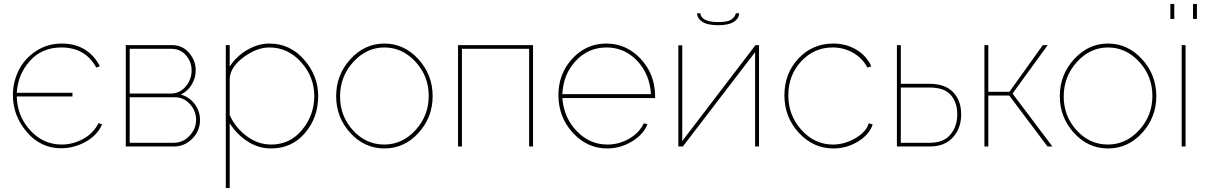

<svg xmlns="http://www.w3.org/2000/svg" viewBox="-20 -750 6174 983"><path d="M293 9Q188 9 117 -74.5Q46 -158 46 -263Q46 -328 74.5 -387.5Q103 -447 162 -487Q221 -527 297 -527Q366 -527 415.5 -495.5Q465 -464 491 -411L473 -404Q417 -507 294 -507Q194 -507 132.5 -437.5Q71 -368 66 -275H351V-256H66Q68 -156 134.5 -83Q201 -10 296 -10Q352 -10 404.5 -38Q457 -66 485 -120L503 -113Q477 -56 417.5 -23.5Q358 9 293 9Z M624 -519H861Q914 -519 948 -479.5Q982 -440 982 -390Q982 -350 961 -316Q940 -282 906 -266Q950 -253 977 -217Q1004 -181 1004 -135Q1004 -80 964.5 -40Q925 0 870 0H624ZM644 -271H854Q900 -271 930.5 -307Q961 -343 961 -389Q961 -434 932 -467Q903 -500 859 -500H644ZM644 -19H870Q917 -19 950.5 -55Q984 -91 984 -136Q984 -182 952.5 -217Q921 -252 875 -252H644Z M1368 10Q1303 10 1247.5 -26Q1192 -62 1156 -119V213H1136V-519H1156V-409Q1189 -461 1245 -494Q1301 -527 1359 -527Q1465 -527 1537 -444.5Q1609 -362 1609 -258Q1609 -148 1541.5 -69Q1474 10 1368 10ZM1368 -10Q1465 -10 1527 -85.5Q1589 -161 1589 -258Q1589 -357 1521.5 -432Q1454 -507 1359 -507Q1295 -507 1227.5 -457.5Q1160 -408 1156 -348V-161Q1185 -96 1243 -53Q1301 -10 1368 -10Z M2122.5 -69.5Q2050 10 1948 10Q1846 10 1773.5 -69.5Q1701 -149 1701 -258Q1701 -367 1774 -447Q1847 -527 1948 -527Q2049 -527 2122 -447Q2195 -367 2195 -258Q2195 -149 2122.5 -69.5ZM1721 -256Q1721 -155 1787.5 -82.5Q1854 -10 1947 -10Q2040 -10 2107.5 -84Q2175 -158 2175 -259Q2175 -360 2107.5 -433.5Q2040 -507 1948 -507Q1856 -507 1788.5 -432.5Q1721 -358 1721 -256Z M2709 -519V0H2689V-500H2345V0H2325V-519Z M3089 10Q2986 10 2912.5 -70.5Q2839 -151 2839 -263Q2839 -373 2910.5 -450Q2982 -527 3084 -527Q3187 -527 3260 -449Q3333 -371 3334 -259V-248H2859Q2867 -147 2933 -78.5Q2999 -10 3090 -10Q3150 -10 3202 -40.5Q3254 -71 3276 -119L3295 -114Q3274 -61 3215 -25.5Q3156 10 3089 10ZM2859 -268H3313Q3306 -372 3241.5 -439.5Q3177 -507 3085 -507Q2993 -507 2928.5 -439Q2864 -371 2859 -268Z M3748 -682H3764Q3764 -656 3737.5 -638.5Q3711 -621 3657 -621Q3602 -621 3575.5 -638.5Q3549 -656 3549 -682H3566Q3566 -663 3588 -650Q3610 -637 3657 -637Q3703 -637 3722 -648.5Q3741 -660 3748 -682ZM3473 -518V-28L3848 -519H3866V0H3846V-483L3476 0H3453V-518Z M4246 -527Q4311 -527 4363 -496.5Q4415 -466 4441 -411L4421 -404Q4396 -452 4348 -479.5Q4300 -507 4243 -507Q4148 -507 4082 -436Q4016 -365 4016 -262Q4016 -159 4083.5 -84.5Q4151 -10 4244 -10Q4305 -10 4360.5 -43Q4416 -76 4428 -119L4448 -113Q4431 -61 4373 -25.5Q4315 10 4247 10Q4144 10 4070 -70Q3996 -150 3996 -262Q3996 -374 4068 -450.5Q4140 -527 4246 -527Z M4572 0V-519H4592V-321H4738Q4818 -321 4859.5 -278.5Q4901 -236 4901 -164Q4901 -94 4859 -47Q4817 0 4740 0ZM4592 -19H4740Q4811 -19 4846 -61Q4881 -103 4881 -164Q4881 -225 4848 -263.5Q4815 -302 4738 -302H4592Z M5148 -280 5319 -519H5344L5164 -271L5368 0H5343L5147 -261H5040V0H5020V-519H5040V-280Z M5827.5 -69.5Q5755 10 5653 10Q5551 10 5478.5 -69.5Q5406 -149 5406 -258Q5406 -367 5479 -447Q5552 -527 5653 -527Q5754 -527 5827 -447Q5900 -367 5900 -258Q5900 -149 5827.5 -69.5ZM5426 -256Q5426 -155 5492.5 -82.5Q5559 -10 5652 -10Q5745 -10 5812.5 -84Q5880 -158 5880 -259Q5880 -360 5812.5 -433.5Q5745 -507 5653 -507Q5561 -507 5493.5 -432.5Q5426 -358 5426 -256Z M6050 0H6030V-519H6050ZM5992 -653H5972V-730H5992ZM6108 -653H6088V-730H6108Z"/></svg>

Font: Raleway
Style: Thin
Weight: 100
Designer: Matt McInerney, Pablo Impallari, Rodrigo Fuenzalida
Foundry: Matt McInerney, Pablo Impallari, Rodrigo Fuenzalida
Version: Version 3.000